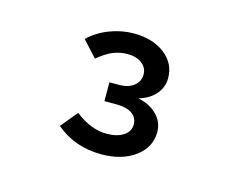

<svg xmlns="http://www.w3.org/2000/svg" viewBox="-61 -801 722 552"><g transform="rotate(15 300.0 -525.0)"><path d="M276 -345Q196 -345 140 -393L181 -443Q228 -406 275 -406Q306 -406 325 -418.5Q344 -431 344 -452Q344 -472 327.5 -483.5Q311 -495 282 -495H245V-551H274Q301 -551 317.5 -564Q334 -577 334 -598Q334 -618 317.5 -630.5Q301 -643 275 -643Q252 -643 231.5 -634.5Q211 -626 187 -606L144 -653Q170 -678 205.5 -691.5Q241 -705 277 -705Q333 -705 369 -677.5Q405 -650 405 -606Q405 -579 387 -558Q369 -537 337 -528Q372 -521 393.5 -499.5Q415 -478 415 -448Q415 -403 376 -374Q337 -345 276 -345Z"/></g></svg>

Font: Red Hat Mono Medium
Style: Regular
Weight: 500
Monospace: yes
Designer: Pentagram, MCKL
Foundry: Pentagram, MCKL
Version: Version 1.023; ttfautohint (v1.8.3)